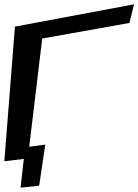

<svg xmlns="http://www.w3.org/2000/svg" viewBox="-52 -711 639 887"><path d="M129 147 157 -43 83 -33 143 -533 546 -605 567 -691 17 -588 -32 34 58 23 43 156Z"/></svg>

Font: Gamestation Warped
Style: Italic
Weight: 400
Designer: Jonas Hecksher
Foundry: Jonas Hecksher, Playtypeª, e-types AS
Version: Version 1.003